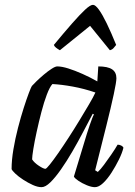

<svg xmlns="http://www.w3.org/2000/svg" viewBox="-20 -775 561 795"><path d="M152 0Q136 0 116 -9Q96 -18 76 -31Q56 -44 43 -56.5Q30 -69 28 -75Q28 -112 35.5 -156.5Q43 -201 54.5 -245.5Q66 -290 78 -327.5Q90 -365 99.5 -390Q109 -415 112 -419Q117 -425 131 -438.5Q145 -452 161.5 -466Q178 -480 193.5 -490Q209 -500 217 -500Q236 -500 263 -491.5Q290 -483 321.5 -469Q353 -455 383 -438L387 -500Q426 -500 444 -488Q462 -476 462 -451Q462 -436 451 -384.5Q440 -333 420 -253Q400 -173 374 -70L385 -63Q396 -73 410.5 -92.5Q425 -112 440.5 -134.5Q456 -157 467 -176Q475 -176 482.5 -172Q490 -168 491 -163Q486 -142 472.5 -114.5Q459 -87 442 -60.5Q425 -34 407 -17Q389 0 373 0Q359 0 339.5 -8Q320 -16 304.5 -26.5Q289 -37 286 -44L340 -222Q346 -241 351.5 -257Q357 -273 361.5 -284.5Q366 -296 369 -301L364 -304Q346 -270 324.5 -229Q303 -188 279.5 -147.5Q256 -107 232.5 -73.5Q209 -40 188.5 -20Q168 0 152 0ZM168 -76Q172 -76 186.5 -94Q201 -112 221.5 -141.5Q242 -171 265 -206.5Q288 -242 309.5 -277.5Q331 -313 349 -343.5Q367 -374 375 -392Q328 -408 281.5 -416.5Q235 -425 197 -427Q186 -415 174 -383.5Q162 -352 151.5 -311.5Q141 -271 132 -230Q123 -189 118 -158Q113 -127 113 -115Q122 -101 141 -88.5Q160 -76 168 -76ZM228 -567Q219 -572 212 -577.5Q205 -583 203 -589Q246 -641 278.5 -678Q311 -715 332.5 -735Q354 -755 365 -755Q375 -755 389.5 -735Q404 -715 422 -678Q440 -641 461 -589Q457 -585 451.5 -577.5Q446 -570 435 -567L353 -668Z"/></svg>

Font: Texturina 12pt
Style: Italic
Weight: 400
Italic angle: -11°
Designer: Guillermo Torres Carreño
Foundry: Omnibus-Type
Version: Version 1.002